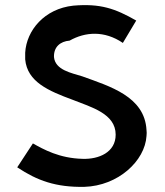

<svg xmlns="http://www.w3.org/2000/svg" viewBox="-20 -724 641 747"><path d="M251 -566C311 -600 386 -606 458 -557L510 -644C428 -691 370 -711 265 -702C153 -690 83 -606 78 -519V-493C86 -405 170 -370 262 -336C335 -307 430 -282 430 -200C430 -131 364 -104 302 -106C211 -108 149 -143 108 -166L47 -73C125 -21 198 5 308 3C440 -1 544 -98 550 -195C551 -203 551 -211 550 -218C543 -349 407 -388 300 -427C259 -440 195 -451 190 -502V-503C189 -541 214 -563 251 -566Z"/></svg>

Font: Bluebird
Style: Li
Weight: 300
Designer: Jasper
Foundry: Cannot Into Space Fonts
Version: Version 0.98